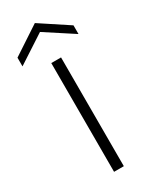

<svg xmlns="http://www.w3.org/2000/svg" viewBox="-214 -719 614 766"><g transform="rotate(-30 93.0 -336.0)"><path d="M70 0V-501H115V0ZM-36 -547V-587L93 -672L222 -587V-547L93 -631Z"/></g></svg>

Font: DM Sans 17pt ExtraLight
Style: Regular
Weight: 250
Version: Version 4.004;gftools[0.9.30]